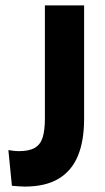

<svg xmlns="http://www.w3.org/2000/svg" viewBox="-20 -680 388 710"><path d="M24 7 11 -125Q22 -123 33 -122Q44 -121 49 -121Q88 -121 109 -133.5Q130 -146 138 -172.5Q146 -199 146 -241V-660H291V-240Q291 -159 268 -103.5Q245 -48 196.5 -19Q148 10 71 10Q60 10 49.5 9Q39 8 24 7Z"/></svg>

Font: Bricolage Grotesque 28pt
Style: Bold
Weight: 700
Designer: Mathieu Triay
Foundry: Atelier Triay
Version: Version 1.000;gftools[0.9.30]